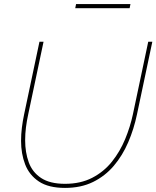

<svg xmlns="http://www.w3.org/2000/svg" viewBox="-20 -914 765 939"><path d="M298 5Q217 5 170 -26.5Q123 -58 103 -110Q83 -162 83 -225Q83 -257 87 -289.5Q91 -322 98 -355L173 -710H193L118 -355Q111 -323 107 -291.5Q103 -260 103 -228Q103 -169 120.5 -120.5Q138 -72 181 -43.5Q224 -15 298 -15Q374 -15 431 -44.5Q488 -74 527.5 -123.5Q567 -173 592 -233.5Q617 -294 630 -355L705 -710H725L650 -355Q635 -283 607 -218Q579 -153 536.5 -103Q494 -53 435 -24Q376 5 298 5ZM348 -874 352 -894H618L614 -874Z"/></svg>

Font: Raleway Thin
Style: Italic
Weight: 100
Italic angle: -12°
Designer: Matt McInerney, Pablo Impallari, Rodrigo Fuenzalida
Foundry: Matt McInerney, Pablo Impallari, Rodrigo Fuenzalida
Version: Version 4.026